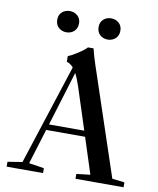

<svg xmlns="http://www.w3.org/2000/svg" viewBox="-92 -916 814 987"><g transform="rotate(10 315.5 -422.0)"><path d="M351.6 -789.6Q351.6 -814.5 367.9 -829.3Q384.3 -844.2 408.2 -844.2Q432.1 -844.2 448.7 -829.3Q465.3 -814.5 465.3 -789.6Q465.3 -763.7 448.7 -748.5Q432.1 -733.4 408.2 -733.4Q384.3 -733.4 367.9 -748.5Q351.6 -763.7 351.6 -789.6ZM135.7 -789.6Q135.7 -814.9 152.1 -829.6Q168.5 -844.2 192.9 -844.2Q216.3 -844.2 232.9 -829.3Q249.5 -814.5 249.5 -789.6Q249.5 -763.7 233.2 -748.5Q216.8 -733.4 192.9 -733.4Q168.9 -733.4 152.3 -748.5Q135.7 -763.7 135.7 -789.6ZM10.7 0V-25.4L86.9 -37.6L256.8 -561Q242.7 -578.1 221.7 -585V-614.7Q237.3 -619.1 272 -641.6Q306.6 -664.1 315.9 -676.3H345.2Q354.5 -637.7 368.2 -596.7L556.6 -33.2L621.1 -25.4V0H370.1V-25.4L441.9 -33.7L381.3 -221.2H178.2L121.6 -37.6L200.7 -25.4V0ZM300.3 -471.7Q286.6 -512.7 274.4 -535.2L187.5 -251.5H371.6Z"/></g></svg>

Font: Elstob 18pt Medium
Style: Regular
Weight: 500
Designer: Peter S. Baker
Version: Version 1.015